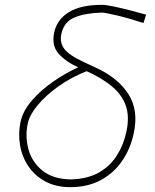

<svg xmlns="http://www.w3.org/2000/svg" viewBox="-20 -764 642 793"><path d="M270 9Q211 9 167.5 -14.5Q124 -38 97.5 -77Q71 -116 62.8 -164Q54.5 -212 65 -261.5Q75 -306.5 111.8 -349Q148.5 -391.5 199.8 -427Q251 -462.5 303 -486Q253.5 -508 222.8 -541.5Q192 -575 204 -630.5Q215.5 -683.5 264.5 -713.8Q313.5 -744 400.5 -744Q417.5 -744 449.5 -737.2Q481.5 -730.5 517.8 -721.2Q554 -712 583.5 -703.5L572.5 -669Q509 -689.5 461 -700.8Q413 -712 400 -712Q330.5 -710 287.5 -691.8Q244.5 -673.5 233.5 -624.5Q226 -590 244.5 -563.5Q263 -537 326.5 -507.5L380 -482.5Q468 -441.5 510.5 -375Q553 -308.5 532.5 -214Q519 -150 484.5 -99.5Q450 -49 396 -20Q342 9 270 9ZM95 -255.5Q83 -200.5 97.5 -147.5Q112 -94.5 155.2 -59.5Q198.5 -24.5 271.5 -23Q340.5 -24.5 387.5 -51Q434.5 -77.5 462.5 -121.5Q490.5 -165.5 502 -220Q516 -284.5 498.5 -330.5Q481 -376.5 439 -410Q397 -443.5 338 -470Q273 -444.5 220.8 -407Q168.5 -369.5 135.5 -329.5Q102.5 -289.5 95 -255.5Z"/></svg>

Font: Commissioner Loud Thin
Style: Italic
Weight: 100
Italic angle: -12°
Designer: Kostas Bartsokas
Foundry: Kostas Bartsokas
Version: Version 1.000; ttfautohint (v1.8.3)